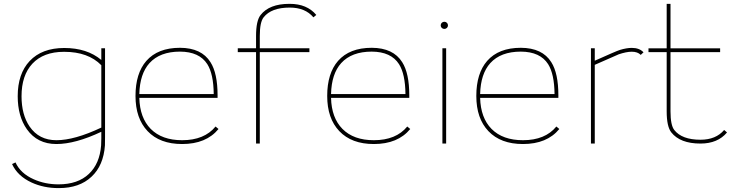

<svg xmlns="http://www.w3.org/2000/svg" viewBox="-20 -732 3742 979"><path d="M496.6 -399.4Q429.7 -467.8 307.6 -467.8H306.2Q201.7 -467.8 145 -407.2Q89.8 -347.7 89.8 -241.2Q89.8 -147.5 130.9 -86.9Q178.7 -17.1 267.6 -17.1Q360.4 -17.1 496.6 -81.5ZM446.8 168.9Q385.3 227.1 280.3 227.1H278.3Q203.1 227.1 141.1 198.7Q69.3 165.5 41.5 104.5L59.1 96.2Q84.5 152.3 151.9 182.1Q209.5 208 278.3 208Q377 208 433.1 154.8Q488.3 103 495.6 9.3Q496.6 -3.4 496.6 -27.8V-60.1Q364.3 2.4 267.6 2.4Q170.4 2.4 117.2 -72.8Q70.3 -139.2 70.3 -241.2Q70.3 -356 131.3 -420.9Q193.8 -487.3 307.6 -487.3Q423.8 -487.3 496.6 -426.3V-485.8H515.6V-34.7Q515.6 -3.4 515.1 9.3Q507.8 111.8 446.8 168.9Z M1069.8 -252.4Q1068.8 -354.5 1037.1 -404.8Q996.6 -468.3 897.9 -468.8Q795.4 -468.8 742.2 -410.2Q692.9 -355.5 690.4 -252.4ZM748.5 -74.7Q805.7 -17.1 908.7 -17.1Q1022 -17.1 1079.1 -86.9L1094.2 -74.2Q1031.2 2.4 908.7 2.4Q794.9 2.4 732.4 -63.5Q670.9 -128.4 670.9 -242.7Q670.9 -357.9 726.1 -421.4Q784.7 -488.3 897.9 -488.3Q1007.8 -487.8 1053.2 -415Q1089.4 -358.4 1089.4 -245.6V-232.9H690.4Q692.9 -131.3 748.5 -74.7Z M1285.6 -485.8V-548.8Q1285.6 -626 1308.6 -655.3Q1353 -712.4 1455.6 -712.4H1457.5Q1545.4 -712.4 1592.8 -655.8L1578.1 -643.6Q1536.1 -693.4 1457.5 -693.4Q1363.3 -693.4 1324.2 -643.6Q1304.7 -619.1 1304.7 -548.8V-485.8H1557.6V-466.3H1304.7V0H1285.6V-466.3H1192.4V-485.8Z M2047.4 -252.4Q2046.4 -354.5 2014.6 -404.8Q1974.1 -468.3 1875.5 -468.8Q1772.9 -468.8 1719.7 -410.2Q1670.4 -355.5 1668 -252.4ZM1726.1 -74.7Q1783.2 -17.1 1886.2 -17.1Q1999.5 -17.1 2056.6 -86.9L2071.8 -74.2Q2008.8 2.4 1886.2 2.4Q1772.5 2.4 1710 -63.5Q1648.4 -128.4 1648.4 -242.7Q1648.4 -357.9 1703.6 -421.4Q1762.2 -488.3 1875.5 -488.3Q1985.4 -487.8 2030.8 -415Q2066.9 -358.4 2066.9 -245.6V-232.9H1668Q1670.4 -131.3 1726.1 -74.7Z M2258.8 -615.7Q2264.2 -610.4 2264.2 -602.5Q2264.2 -595.2 2258.8 -589.8Q2253.4 -584.5 2245.6 -584.5Q2238.3 -584.5 2232.4 -589.8Q2227.1 -595.2 2227.1 -602.5Q2227.1 -610.4 2232.4 -615.7Q2238.3 -621.1 2245.6 -621.1Q2253.4 -621.1 2258.8 -615.7ZM2235.8 0V-485.8H2254.9V0Z M2807.6 -252.4Q2806.6 -354.5 2774.9 -404.8Q2734.4 -468.3 2635.7 -468.8Q2533.2 -468.8 2480 -410.2Q2430.7 -355.5 2428.2 -252.4ZM2486.3 -74.7Q2543.5 -17.1 2646.5 -17.1Q2759.8 -17.1 2816.9 -86.9L2832 -74.2Q2769 2.4 2646.5 2.4Q2532.7 2.4 2470.2 -63.5Q2408.7 -128.4 2408.7 -242.7Q2408.7 -357.9 2463.9 -421.4Q2522.5 -488.3 2635.7 -488.3Q2745.6 -487.8 2791 -415Q2827.1 -358.4 2827.1 -245.6V-232.9H2428.2Q2430.7 -131.3 2486.3 -74.7Z M2993.2 -485.8H3012.7V-422.4Q3121.1 -471.2 3141.1 -477.5Q3175.3 -487.8 3201.7 -487.8Q3240.2 -487.8 3261.2 -465.3L3247.1 -452.1Q3231.4 -468.3 3201.2 -468.3Q3173.8 -468.3 3133.3 -454.6H3133.8Q3133.8 -454.1 3012.7 -401.4V0H2993.2Z M3286.6 -466.3V-485.4H3379.4V-712.4H3398.9V-485.4H3651.9V-466.3H3398.9V-164.1Q3398.9 -93.8 3418 -69.3Q3457 -19.5 3551.8 -19.5Q3630.4 -19.5 3672.4 -69.3L3687 -56.6Q3639.6 0 3551.8 0Q3447.8 0 3402.8 -57.1Q3379.4 -86.9 3379.4 -164.1V-466.3Z"/></svg>

Font: Fortheenas_01
Style: Regular
Weight: 100
Designer: Situjuh Nazara
Version: Version 1.10 September 8, 2014